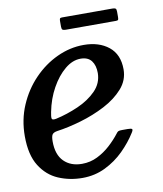

<svg xmlns="http://www.w3.org/2000/svg" viewBox="-89 -723 675 797"><g transform="rotate(-10 248.0 -324.5)"><path d="M-11.5 -200.5Q-11.5 -270 14.2 -330Q40 -390 83.5 -435.2Q127 -480.5 181.8 -506Q236.5 -531.5 294.5 -531.5Q359 -531.5 399.8 -498.8Q440.5 -466 440.5 -403Q440.5 -357.5 409.5 -322.5Q378.5 -287.5 330 -262.2Q281.5 -237 227 -221Q172.5 -205 125 -198.5Q109 -196 103.8 -188.2Q98.5 -180.5 98.5 -159Q98.5 -103.5 127 -75Q155.5 -46.5 203 -46.5Q238 -46.5 268.2 -61.5Q298.5 -76.5 323.2 -99.2Q348 -122 366 -145.5Q370.5 -152 374.8 -154Q379 -156 391 -156H414Q429.5 -156 432.5 -152.5Q435.5 -149 428 -137.5Q405 -100.5 370.5 -66.2Q336 -32 291.5 -10.2Q247 11.5 195 11.5Q141 11.5 94 -8.5Q47 -28.5 17.8 -75Q-11.5 -121.5 -11.5 -200.5ZM129.5 -249.5Q177 -260 223.8 -280.5Q270.5 -301 301.2 -332.2Q332 -363.5 332.5 -406.5Q332.5 -439 317.8 -458.2Q303 -477.5 272 -477.5Q238 -477.5 205.8 -450.8Q173.5 -424 148.8 -379.5Q124 -335 113.5 -281Q109.5 -262 110.8 -254Q112 -246 129.5 -249.5ZM215.5 -622.5V-646Q215.5 -653 217.2 -656.2Q219 -659.5 225.5 -659.5H438.5Q448 -659.5 451.8 -656.8Q455.5 -654 455.5 -644V-621.5Q455.5 -613.5 454 -610Q452.5 -606.5 444.5 -606.5H233Q223.5 -606.5 219.5 -609.2Q215.5 -612 215.5 -622.5Z"/></g></svg>

Font: Besley* Medium
Style: Italic
Weight: 500
Italic angle: -13°
Designer: Owen Earl
Foundry: indestructible type*
Version: Version 3.000; ttfautohint (v1.8.3)